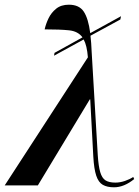

<svg xmlns="http://www.w3.org/2000/svg" viewBox="-54 -789 591 817"><path d="M-34 0 320 -545Q316 -596 302 -621L176 -552L178 -564L297 -630Q278 -656 240 -660Q202 -664 136 -664Q141 -687 152.5 -711Q164 -735 185 -752Q206 -769 239 -769Q283 -769 302.5 -739.5Q322 -710 330 -648L461 -720L458 -706L331 -637Q333 -622 334 -605Q335 -588 336 -569L362 -129Q365 -82 372.5 -56.5Q380 -31 395 -21.5Q410 -12 437 -12Q457 -12 477.5 -19Q498 -26 513 -36L517 -27Q474 8 431 8Q402 8 383.5 -2.5Q365 -13 355.5 -41.5Q346 -70 343 -123L330 -366H328L107 0Z"/></svg>

Font: Noto Serif Display Condensed SemiBold
Style: Italic
Weight: 600
Width: 3
Italic angle: -12°
Designer: Monotype Design Team
Foundry: Monotype Imaging Inc.
Version: Version 2.009